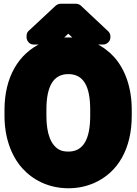

<svg xmlns="http://www.w3.org/2000/svg" viewBox="-20 -958 730 1026"><path d="M684 -339V-371C684 -488 650 -585 591 -652C536 -713 454 -758 345 -758C295 -758 249 -748 207 -730C78 -673 4 -544 4 -371V-339C4 -223 40 -125 99 -59C154 2 238 48 346 48C396 48 441 38 483 20C612 -37 684 -165 684 -339ZM346 -148C326 -148 310 -151 297 -158C252 -182 228 -243 228 -339V-372C228 -495 264 -562 345 -562C427 -562 462 -496 462 -372V-339C462 -216 426 -148 346 -148ZM570 -764C570 -773 566 -784 558 -791L412 -928C407 -933 396 -938 386 -938H304C295 -938 285 -934 278 -928L133 -793C126 -787 122 -777 122 -766V-758C122 -742 136 -720 159 -720H269C276 -720 288 -724 295 -731L345 -778L394 -731C400 -726 410 -720 420 -720H532C548 -720 570 -735 570 -758Z"/></svg>

Font: Asimov Print
Style: E
Weight: 500
Designer: Google
Version: Version 2.000980; 2014